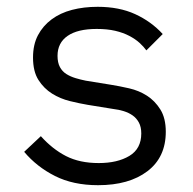

<svg xmlns="http://www.w3.org/2000/svg" viewBox="-20 -532 568 564"><path d="M268 12Q195 12 141.5 -15Q88 -42 51 -86L100 -132Q134 -94 174 -73.5Q214 -53 270 -53Q325 -53 360 -74Q395 -95 395 -140Q395 -159 388 -172Q381 -185 369.5 -193Q358 -201 343.5 -205.5Q329 -210 312 -212L238 -224Q214 -228 185.5 -235Q157 -242 133 -257Q109 -272 93 -297Q77 -322 77 -363Q77 -401 91.5 -428.5Q106 -456 131.5 -475Q157 -494 191.5 -503Q226 -512 267 -512Q330 -512 377 -490.5Q424 -469 458 -432L410 -384Q402 -395 390 -406Q378 -417 360 -426.5Q342 -436 318.5 -441.5Q295 -447 264 -447Q208 -447 178.5 -426.5Q149 -406 149 -368Q149 -348 156 -335Q163 -322 175 -314.5Q187 -307 202 -302.5Q217 -298 232 -295L306 -283Q331 -279 359.5 -272.5Q388 -266 411.5 -251Q435 -236 451 -210.5Q467 -185 467 -145Q467 -70 413 -29Q359 12 268 12Z"/></svg>

Font: PlemolJP
Style: Regular
Weight: 400
Monospace: yes
Version: v2.0.4; ttfautohint (v1.8.4.7-5d5b-dirty) -l 6 -r 45 -G 200 